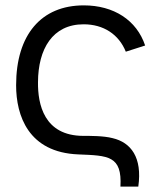

<svg xmlns="http://www.w3.org/2000/svg" viewBox="-20 -575 594 715"><path d="M495 120C510.5 11 467.5 -44.5 399.5 -60.5C365.5 -69.5 314 -69 290 -69C143.5 -69.5 120.5 -187.5 121.5 -269C122 -392.5 175.5 -484.5 291.5 -484.5C365.5 -484.5 422.5 -447 448.5 -382.5L520.5 -405.5C489 -500 403.5 -555 292 -555C133.5 -555 40 -445.5 40 -257.5C40 -144.5 85.5 -7.5 271.5 0C383 4.5 435 4.5 428.5 120Z"/></svg>

Font: Manrope
Style: Regular
Weight: 400
Designer: Mikhail Sharanda
Foundry: Mikhail Sharanda
Version: Version 4.505